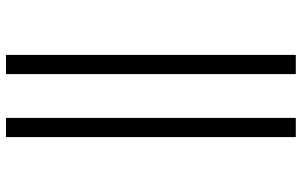

<svg xmlns="http://www.w3.org/2000/svg" viewBox="-203 -660 1006 640"><g transform="rotate(90 300.0 -340.0)"><path d="M373 143V-823H437V143ZM163 143V-823H227V143Z"/></g></svg>

Font: Iosevka SS04 Light Extended
Style: Regular
Weight: 300
Width: 7
Monospace: yes
Designer: Belleve Invis
Foundry: Belleve Invis
Version: Version 19.0.0; ttfautohint (v1.8.4)